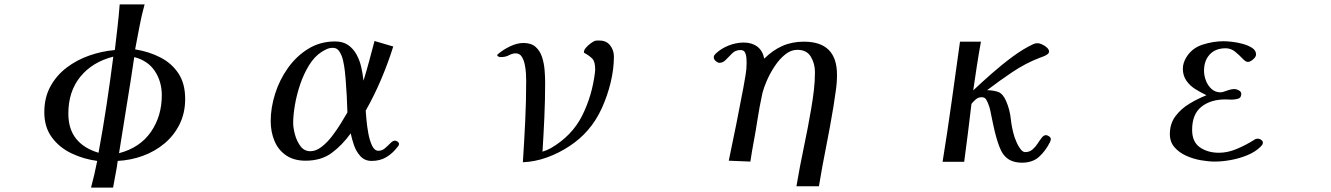

<svg xmlns="http://www.w3.org/2000/svg" viewBox="-20 -731 6040 871"><path d="M494 -474Q399 -450 344.5 -383Q290 -316 290 -216Q290 -146 325 -102Q360 -58 427 -38Q447 -146 463.5 -255.5Q480 -365 494 -474ZM714 -299Q714 -361 682.5 -408.5Q651 -456 589 -472Q573 -363 555 -254.5Q537 -146 520 -36Q615 -61 664.5 -132.5Q714 -204 714 -299ZM820 -282Q820 -219 795 -168Q770 -117 726.5 -80.5Q683 -44 628 -24Q573 -4 514 -1Q510 30 504 60Q498 90 493 120H393Q401 90 408 60Q415 30 421 -1Q360 -9 305 -35Q250 -61 215.5 -107.5Q181 -154 181 -222Q181 -288 208.5 -338.5Q236 -389 282 -424Q328 -459 385 -479Q442 -499 501 -504Q507 -556 513 -607.5Q519 -659 523 -711H636Q622 -661 612.5 -609.5Q603 -558 593 -507Q656 -497 707.5 -470.5Q759 -444 789.5 -398Q820 -352 820 -282Z M1556 -221Q1555 -259 1553 -296.5Q1551 -334 1548 -371Q1547 -384 1544.5 -407.5Q1542 -431 1536.5 -455.5Q1531 -480 1520 -497Q1509 -514 1491 -514Q1475 -514 1463 -508.5Q1451 -503 1438 -495Q1406 -474 1382 -435Q1358 -396 1342 -349Q1326 -302 1318 -255.5Q1310 -209 1310 -173Q1310 -151 1318 -121Q1326 -91 1343 -68Q1360 -45 1388 -45Q1413 -45 1438.5 -64.5Q1464 -84 1486.5 -113.5Q1509 -143 1527 -172.5Q1545 -202 1556 -221ZM1790 -78Q1790 -71 1783 -64Q1761 -35 1732.5 -18Q1704 -1 1666 -1Q1635 -1 1615.5 -22Q1596 -43 1586 -72Q1576 -101 1571 -126Q1532 -72 1484.5 -37Q1437 -2 1366 -2Q1313 -2 1277.5 -26.5Q1242 -51 1225 -92Q1208 -133 1208 -182Q1208 -242 1228 -305.5Q1248 -369 1286.5 -423Q1325 -477 1379 -510Q1433 -543 1500 -543Q1536 -543 1559.5 -526.5Q1583 -510 1597.5 -483.5Q1612 -457 1619 -425.5Q1626 -394 1629 -365Q1643 -410 1655 -455Q1667 -500 1679 -545L1764 -520Q1740 -444 1709 -371Q1678 -298 1639 -229Q1640 -216 1642.5 -187Q1645 -158 1651 -125.5Q1657 -93 1668 -70Q1679 -47 1697 -47Q1713 -47 1726.5 -58.5Q1740 -70 1751 -81.5Q1762 -93 1772 -93Q1777 -93 1783.5 -88.5Q1790 -84 1790 -78Z M2765 -474Q2765 -419 2750.5 -358Q2736 -297 2710 -240Q2684 -183 2647 -141Q2613 -101 2564 -68.5Q2515 -36 2460.5 -16.5Q2406 3 2352 5Q2358 -87 2362.5 -179Q2367 -271 2367 -364Q2367 -376 2366 -396.5Q2365 -417 2360.5 -438.5Q2356 -460 2346.5 -474.5Q2337 -489 2319 -489Q2305 -489 2289 -480.5Q2273 -472 2252 -472Q2248 -472 2242 -474Q2236 -476 2236 -480Q2236 -485 2241 -487Q2263 -506 2294.5 -521Q2326 -536 2355 -536Q2390 -536 2410 -518Q2430 -500 2439 -472Q2448 -444 2450.5 -413.5Q2453 -383 2453 -357Q2453 -278 2449.5 -199.5Q2446 -121 2441 -43Q2451 -46 2460.5 -50Q2470 -54 2479 -59Q2575 -115 2620.5 -205.5Q2666 -296 2679 -402Q2679 -406 2679.5 -409Q2680 -412 2680 -415Q2680 -449 2669 -462.5Q2658 -476 2629 -492Q2629 -492 2629 -493Q2629 -494 2629 -495Q2629 -504 2638 -514.5Q2647 -525 2658.5 -533.5Q2670 -542 2677 -545Q2682 -547 2688 -547Q2694 -547 2700 -547Q2731 -547 2748 -525Q2765 -503 2765 -474Z M3777 -392Q3777 -355 3771.5 -319Q3766 -283 3761 -248Q3746 -157 3728 -67Q3710 23 3695 114H3593Q3608 25 3626.5 -62.5Q3645 -150 3660 -238Q3667 -279 3672 -320.5Q3677 -362 3677 -404Q3677 -442 3658.5 -473.5Q3640 -505 3597 -505Q3568 -505 3542 -484Q3516 -463 3495 -431.5Q3474 -400 3459.5 -367Q3445 -334 3439 -310Q3432 -279 3426.5 -248.5Q3421 -218 3416 -187Q3409 -140 3400 -92.5Q3391 -45 3384 2L3286 -2Q3321 -167 3352 -332Q3357 -361 3362 -389Q3367 -417 3367 -445Q3367 -456 3366 -469.5Q3365 -483 3359.5 -493.5Q3354 -504 3339 -504Q3317 -504 3302 -489.5Q3287 -475 3273.5 -460.5Q3260 -446 3244 -446Q3236 -446 3227 -454Q3218 -462 3218 -470Q3218 -476 3220 -479.5Q3222 -483 3226 -487Q3251 -511 3285.5 -524.5Q3320 -538 3354 -538Q3391 -538 3415.5 -519.5Q3440 -501 3447 -465Q3485 -503 3529 -522.5Q3573 -542 3627 -542Q3777 -542 3777 -392Z M4747 -100Q4747 -94 4743 -86Q4723 -46 4693.5 -19.5Q4664 7 4616 7Q4589 7 4567.5 -2Q4546 -11 4530 -33Q4522 -44 4513.5 -66Q4505 -88 4498 -114Q4491 -140 4486 -164Q4481 -188 4478 -202Q4475 -217 4472 -231.5Q4469 -246 4463 -260Q4459 -271 4453 -280.5Q4447 -290 4433 -290Q4418 -290 4407 -280.5Q4396 -271 4387 -260Q4379 -194 4371 -128Q4363 -62 4354 3H4256Q4278 -133 4297 -269.5Q4316 -406 4335 -542H4430Q4420 -487 4411.5 -432Q4403 -377 4395 -321Q4432 -356 4478.5 -397Q4525 -438 4574.5 -474.5Q4624 -511 4670 -532Q4678 -535 4687 -535Q4695 -535 4707.5 -529.5Q4720 -524 4729.5 -515Q4739 -506 4739 -497Q4739 -490 4730.5 -484Q4722 -478 4712 -474.5Q4702 -471 4697 -469Q4632 -444 4572.5 -404Q4513 -364 4458 -322Q4491 -321 4510.5 -313Q4530 -305 4544 -273Q4561 -234 4565.5 -191Q4570 -148 4583 -107Q4586 -98 4593 -82.5Q4600 -67 4610 -54Q4620 -41 4631 -41Q4650 -41 4663.5 -52.5Q4677 -64 4687 -79.5Q4697 -95 4706 -106.5Q4715 -118 4725 -118Q4731 -118 4739 -112.5Q4747 -107 4747 -100Z M5709 -84Q5709 -78 5706 -74Q5703 -70 5698 -65Q5675 -42 5638.5 -27Q5602 -12 5563 -5Q5524 2 5491 2Q5463 2 5428 -4Q5393 -10 5361 -24.5Q5329 -39 5308 -63Q5287 -87 5287 -123Q5287 -170 5312.5 -204Q5338 -238 5376.5 -261Q5415 -284 5453 -299Q5428 -311 5403 -326.5Q5378 -342 5362 -365Q5346 -388 5346 -419Q5346 -433 5350 -445.5Q5354 -458 5361 -470Q5387 -513 5435.5 -528.5Q5484 -544 5531 -544Q5544 -544 5568 -541.5Q5592 -539 5617.5 -532Q5643 -525 5660.5 -513.5Q5678 -502 5678 -484Q5678 -473 5664.5 -461.5Q5651 -450 5641 -450Q5631 -450 5616.5 -465.5Q5602 -481 5583 -496.5Q5564 -512 5540 -512Q5494 -512 5468 -484Q5442 -456 5442 -410Q5442 -388 5450.5 -365.5Q5459 -343 5476 -327.5Q5493 -312 5518 -312Q5525 -312 5545 -319.5Q5565 -327 5581 -327Q5589 -327 5600 -321Q5611 -315 5611 -305Q5611 -287 5596 -283Q5581 -279 5567 -279Q5560 -279 5553 -279.5Q5546 -280 5539 -280Q5472 -280 5430 -246.5Q5388 -213 5388 -142Q5388 -87 5423.5 -62.5Q5459 -38 5510 -38Q5550 -38 5592 -56Q5634 -74 5667 -95Q5669 -97 5673 -99Q5679 -102 5687 -102Q5694 -102 5701.5 -96.5Q5709 -91 5709 -84Z"/></svg>

Font: Kaisei Tokumin Medium
Style: Regular
Weight: 500
Designer: Font-Kai, 金井和夫
Foundry: KAZUO KANAI
Version: Version 5.003